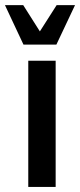

<svg xmlns="http://www.w3.org/2000/svg" viewBox="-45 -740 317 760"><path d="M66.9 0V-499.5H175.3V0ZM47.9 -563.5 -25.4 -719.7H46.9L112.8 -615.7L179.2 -719.7H252L178.2 -563.5Z"/></svg>

Font: Pontano Sans
Style: Bold
Weight: 700
Designer: Vernon Adams
Foundry: Vernon Adams
Version: Version 2.001